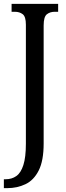

<svg xmlns="http://www.w3.org/2000/svg" viewBox="-27 -734 343 994"><path d="M-7 240V194H2Q34 194 57.5 177.5Q81 161 94 120.5Q107 80 107 10V-606Q107 -648 90.5 -660.5Q74 -673 50 -673H33V-714H274V-673H256Q232 -673 215.5 -660Q199 -647 199 -602V9Q199 98 173.5 148.5Q148 199 105 219.5Q62 240 11 240Z"/></svg>

Font: Noto Serif ExtraCondensed
Style: Regular
Weight: 400
Width: 2
Designer: Monotype Design Team
Foundry: Monotype Imaging Inc.
Version: Version 2.015